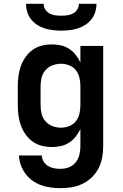

<svg xmlns="http://www.w3.org/2000/svg" viewBox="-20 -760 640 1003"><path d="M296 223Q271 223 245 219.5Q219 216 195 207.5Q171 199 149.5 183.5Q128 168 113 147.5Q98 127 89 102.5Q80 78 79 52H198Q199 69 208 84Q217 99 231.5 107.5Q246 116 262.5 119Q279 122 296 122Q319 122 340 114Q361 106 375 88.5Q389 71 394.5 49Q400 27 400 5V-86Q390 -65 375.5 -46.5Q361 -28 341 -15Q321 -2 298 3Q275 8 251 8Q224 8 198 1.5Q172 -5 150.5 -20.5Q129 -36 113.5 -58Q98 -80 89 -105Q80 -130 76.5 -156.5Q73 -183 73 -210V-310Q73 -337 76.5 -363.5Q80 -390 89 -415Q98 -440 113.5 -462Q129 -484 150.5 -499.5Q172 -515 198 -521.5Q224 -528 251 -528Q275 -528 298 -523Q321 -518 341 -505Q361 -492 375.5 -473.5Q390 -455 400 -434V-520H519V5Q519 35 513.5 64Q508 93 494.5 119.5Q481 146 459.5 166.5Q438 187 411.5 200Q385 213 355.5 218Q326 223 296 223ZM299 -93Q321 -93 342 -101.5Q363 -110 376.5 -127Q390 -144 395 -166Q400 -188 400 -210V-310Q400 -332 395 -354Q390 -376 376.5 -393Q363 -410 342 -418.5Q321 -427 299 -427Q277 -427 255 -419Q233 -411 218 -394Q203 -377 197.5 -355Q192 -333 192 -310V-210Q192 -187 197.5 -165Q203 -143 218 -126Q233 -109 255 -101Q277 -93 299 -93ZM300 -600Q278 -600 256.5 -602.5Q235 -605 214 -611.5Q193 -618 174.5 -630Q156 -642 142.5 -659Q129 -676 122.5 -697Q116 -718 116 -740H208Q208 -724 216.5 -710.5Q225 -697 239 -689.5Q253 -682 268.5 -680Q284 -678 300 -678Q316 -678 331.5 -680Q347 -682 361 -689.5Q375 -697 383.5 -710.5Q392 -724 392 -740H484Q484 -718 477.5 -697Q471 -676 457.5 -659Q444 -642 425.5 -630Q407 -618 386 -611.5Q365 -605 343.5 -602.5Q322 -600 300 -600Z"/></svg>

Font: Iosevka Aile
Style: Bold
Weight: 700
Designer: Belleve Invis
Foundry: Belleve Invis
Version: Version 28.0.1; ttfautohint (v1.8.4)